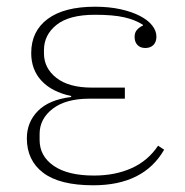

<svg xmlns="http://www.w3.org/2000/svg" viewBox="-20 -540 552 572"><path d="M258 12Q158 12 109 -25Q60 -62 60 -128Q60 -176 93 -209.5Q126 -243 192 -251V-254Q135 -266 104 -299Q73 -332 73 -382Q73 -447 122 -483.5Q171 -520 263 -520Q305 -520 339 -512.5Q373 -505 397 -492.5Q421 -480 433.5 -464Q446 -448 446 -431Q446 -415 437 -406Q428 -397 413 -397Q398 -397 389.5 -406Q381 -415 381 -430Q381 -443 388 -451Q395 -459 406 -464V-466Q383 -481 350 -488.5Q317 -496 263 -496Q186 -496 148.5 -466Q111 -436 111 -391V-381Q111 -337 148 -308Q185 -279 254 -279H352V-246H246Q176 -246 137 -216Q98 -186 98 -141V-123Q98 -75 140 -46Q182 -17 260 -17Q323 -17 372 -39Q421 -61 451 -106L469 -94Q408 12 258 12Z"/></svg>

Font: IBM Plex Serif ExtLt
Style: Regular
Weight: 200
Designer: Mike Abbink, Paul van der Laan, Pieter van Rosmalen
Foundry: Bold Monday
Version: Version 3.001